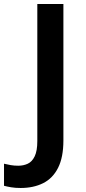

<svg xmlns="http://www.w3.org/2000/svg" viewBox="-95 -734 427 957"><path d="M8 203Q-19 203 -39.5 199.5Q-60 196 -75 192V82Q-59 86 -41.5 89Q-24 92 -4 92Q22 92 43.5 82Q65 72 78 45Q91 18 91 -31V-714H221V-34Q221 50 194.5 102.5Q168 155 120 179Q72 203 8 203Z"/></svg>

Font: Noto Sans Sora Sompeng SemiBold
Style: Regular
Weight: 600
Version: Version 2.101